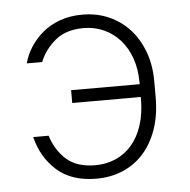

<svg xmlns="http://www.w3.org/2000/svg" viewBox="-43 -549 591 597"><g transform="rotate(-5 252.5 -250.0)"><path d="M180 -275H394V-280Q394 -322 382 -356Q370 -390 348.5 -414Q327 -438 298 -451Q269 -464 235 -464Q180 -464 146.5 -436Q113 -408 98 -370H50Q57 -397 73 -421.5Q89 -446 112 -465Q135 -484 166 -495Q197 -506 235 -506Q280 -506 317.5 -489.5Q355 -473 382 -443.5Q409 -414 424.5 -372.5Q440 -331 440 -280V-230Q440 -174 424.5 -130Q409 -86 382 -56Q355 -26 317.5 -10Q280 6 235 6Q157 6 111 -35.5Q65 -77 50 -140H98Q113 -93 145.5 -64.5Q178 -36 235 -36Q269 -36 298 -48.5Q327 -61 348.5 -85.5Q370 -110 382 -146.5Q394 -183 394 -230V-235H180Z"/></g></svg>

Font: Retni Sans Light
Style: Regular
Weight: 300
Designer: Vitaly Kuzmin
Foundry: ParaType Ltd.
Version: Version 1.00;March 2, 2019;FontCreator 11.5.0.2425 64-bit; t